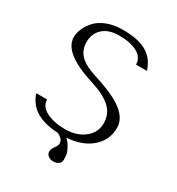

<svg xmlns="http://www.w3.org/2000/svg" viewBox="-212 -882 1089 1181"><g transform="rotate(30 333.0 -292.0)"><path d="M293.9 123Q293.9 107.4 309.6 85.9Q325.2 64.5 325.2 51.8Q325.2 31.2 309.6 17.1Q293.9 2.9 278.3 -1Q88.9 -9.8 45.9 -145.5H123Q123 -96.7 176.3 -69.3Q229.5 -42 310.5 -42Q390.6 -42 444.3 -84Q498 -126 498 -192.4Q498 -257.8 452.1 -300.8Q406.2 -343.8 310.5 -374Q73.2 -447.3 73.2 -559.6Q73.2 -589.8 86.9 -621.6Q100.6 -653.3 127.9 -683.1Q155.3 -712.9 203.1 -731.4Q251 -750 312.5 -750Q424.8 -750 484.9 -713.9Q544.9 -677.7 566.4 -604.5H489.3Q489.3 -654.3 440.9 -681.2Q392.6 -708 312.5 -708Q237.3 -708 196.8 -670.9Q156.2 -633.8 156.2 -573.2Q156.2 -515.6 193.4 -479Q230.5 -442.4 310.5 -418Q457 -372.1 520 -322.3Q583 -272.5 583 -209V-208Q583 -124 519 -66.4Q455.1 -8.8 342.8 -1Q355.5 8.8 368.2 28.3Q386.7 58.6 392.1 75.2Q397.5 91.8 397.5 123Q397.5 146.5 380.9 156.2Q364.3 166 345.7 166Q335 166 324.7 163.1Q314.5 160.2 304.2 149.9Q293.9 139.6 293.9 123Z"/></g></svg>

Font: okolaks
Style: Regular
Weight: 500
Version: Version 000.6.0